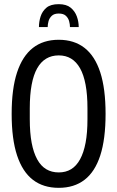

<svg xmlns="http://www.w3.org/2000/svg" viewBox="-20 -890 563 922"><path d="M262 12Q188 12 138 -26.5Q88 -65 62 -143.5Q36 -222 36 -343Q36 -464 62 -542.5Q88 -621 138 -660Q188 -699 262 -699Q336 -699 386 -660Q436 -621 461.5 -542.5Q487 -464 487 -343Q487 -222 461.5 -143.5Q436 -65 386 -26.5Q336 12 262 12ZM262 -62Q296 -62 321.5 -77.5Q347 -93 364.5 -125Q382 -157 391 -204.5Q400 -252 400 -318V-370Q400 -435 391 -483Q382 -531 364.5 -562Q347 -593 321.5 -608.5Q296 -624 262 -624Q228 -624 202 -608.5Q176 -593 158.5 -562Q141 -531 132 -483Q123 -435 123 -370V-318Q123 -252 132 -204.5Q141 -157 158.5 -125Q176 -93 202 -77.5Q228 -62 262 -62ZM167 -760Q167 -786 175 -811Q183 -836 203 -853Q223 -870 262 -870Q299 -870 319.5 -853Q340 -836 349 -811Q358 -786 358 -760H316Q316 -773 312 -788Q308 -803 296.5 -814Q285 -825 262 -825Q240 -825 228.5 -814Q217 -803 213 -788Q209 -773 209 -760Z"/></svg>

Font: Archivo ExtraCondensed
Style: Regular
Weight: 400
Width: 2
Designer: Hector Gatti
Foundry: Omnibus-Type
Version: Version 2.001